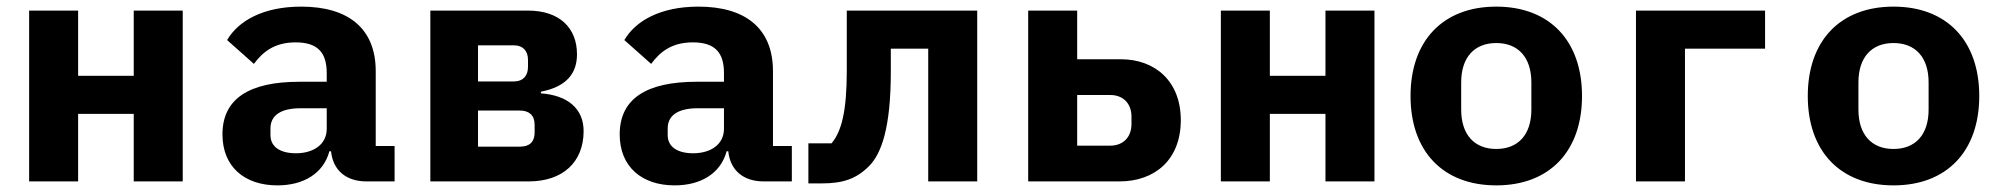

<svg xmlns="http://www.w3.org/2000/svg" viewBox="-20 -548 6040 580"><path d="M68 0H216V-204H384V0H532V-516H384V-319H216V-516H68Z M1172 0V-107H1115V-333C1115 -463 1031 -528 890 -528C775 -528 700 -485 666 -427L747 -355C775 -393 811 -420 873 -420C941 -420 967 -388 967 -327V-301H884C733 -301 652 -250 652 -142C652 -45 718 12 818 12C897 12 957 -24 975 -91H980C986 -33 1026 0 1087 0ZM874 -85C827 -85 797 -104 797 -140V-160C797 -200 829 -221 888 -221H967V-159C967 -111 926 -85 874 -85Z M1280 0H1577C1681 0 1743 -59 1743 -152C1743 -219 1696 -260 1614 -266V-271C1691 -286 1723 -326 1723 -384C1723 -463 1671 -516 1575 -516H1280ZM1424 -105V-214H1551C1578 -214 1595 -200 1595 -171V-147C1595 -120 1580 -105 1551 -105ZM1424 -302V-411H1533C1559 -411 1575 -395 1575 -367V-346C1575 -318 1559 -302 1533 -302Z M2372 0V-107H2315V-333C2315 -463 2231 -528 2090 -528C1975 -528 1900 -485 1866 -427L1947 -355C1975 -393 2011 -420 2073 -420C2141 -420 2167 -388 2167 -327V-301H2084C1933 -301 1852 -250 1852 -142C1852 -45 1918 12 2018 12C2097 12 2157 -24 2175 -91H2180C2186 -33 2226 0 2287 0ZM2074 -85C2027 -85 1997 -104 1997 -140V-160C1997 -200 2029 -221 2088 -221H2167V-159C2167 -111 2126 -85 2074 -85Z M2422 6H2463C2527 6 2567 -8 2605 -46C2643 -84 2671 -163 2671 -331V-401H2784V0H2932V-516H2538V-335C2538 -211 2522 -151 2492 -115H2422Z M3086 0H3362C3468 0 3547 -65 3547 -185C3547 -304 3468 -369 3366 -369H3234V-516H3086ZM3234 -108V-261H3334C3373 -261 3398 -235 3398 -196V-173C3398 -134 3373 -108 3334 -108Z M3668 0H3816V-204H3984V0H4132V-516H3984V-319H3816V-516H3668Z M4500 12C4661 12 4759 -91 4759 -258C4759 -425 4661 -528 4500 -528C4339 -528 4241 -425 4241 -258C4241 -91 4339 12 4500 12ZM4500 -98C4434 -98 4394 -141 4394 -217V-299C4394 -375 4434 -418 4500 -418C4566 -418 4606 -375 4606 -299V-217C4606 -141 4566 -98 4500 -98Z M4922 0H5070V-401H5312V-516H4922Z M5700 12C5861 12 5959 -91 5959 -258C5959 -425 5861 -528 5700 -528C5539 -528 5441 -425 5441 -258C5441 -91 5539 12 5700 12ZM5700 -98C5634 -98 5594 -141 5594 -217V-299C5594 -375 5634 -418 5700 -418C5766 -418 5806 -375 5806 -299V-217C5806 -141 5766 -98 5700 -98Z"/></svg>

Font: IBM Plex Mono
Style: Bold
Weight: 700
Monospace: yes
Designer: Mike Abbink, Paul van der Laan, Pieter van Rosmalen
Foundry: Bold Monday
Version: Version 2.004